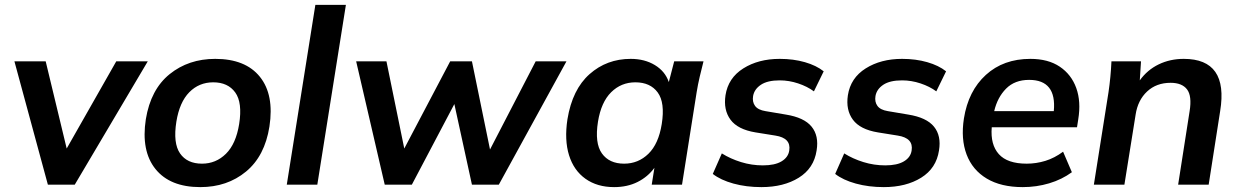

<svg xmlns="http://www.w3.org/2000/svg" viewBox="-20 -756 5073 786"><path d="M176 0 39 -505H167L253 -148L456 -505H585L286 0Z M800 10Q676 10 616.5 -64Q557 -138 577 -268Q597 -390 674.5 -452.5Q752 -515 861 -515Q985 -515 1044 -441.5Q1103 -368 1083 -238Q1064 -117 987 -53.5Q910 10 800 10ZM807 -86Q864 -86 905 -126.5Q946 -167 959 -248Q973 -336 943 -377.5Q913 -419 853 -419Q795 -419 755 -378.5Q715 -338 702 -258Q688 -170 717 -128Q746 -86 807 -86Z M1154 0 1271 -736H1396L1279 0Z M1555 0 1438 -505H1562L1635 -148L1823 -505H1912L1986 -144L2173 -505H2299L2022 0H1912L1840 -330L1666 0Z M2494 10Q2425 10 2377 -24Q2329 -58 2309.5 -120.5Q2290 -183 2303 -268Q2323 -390 2393.5 -452.5Q2464 -515 2562 -515Q2619 -515 2661 -489.5Q2703 -464 2718 -420L2740 -505H2860Q2852 -474 2844.5 -442Q2837 -410 2832 -379L2772 0H2648L2659 -69Q2632 -32 2590 -11Q2548 10 2494 10ZM2535 -86Q2593 -86 2634.5 -126.5Q2676 -167 2689 -248Q2703 -336 2672.5 -377.5Q2642 -419 2581 -419Q2523 -419 2482 -378.5Q2441 -338 2428 -258Q2414 -170 2444 -128Q2474 -86 2535 -86Z M3097 10Q3035 10 2982.5 -4.5Q2930 -19 2898 -44L2935 -128Q2970 -106 3013.5 -92.5Q3057 -79 3103 -79Q3152 -79 3179.5 -95.5Q3207 -112 3211 -140Q3219 -191 3154 -201L3073 -214Q3000 -226 2970.5 -266Q2941 -306 2950 -366Q2961 -437 3023 -476Q3085 -515 3172 -515Q3228 -515 3275 -501.5Q3322 -488 3352 -464L3312 -382Q3285 -402 3247.5 -414.5Q3210 -427 3172 -427Q3122 -427 3095 -409Q3068 -391 3063 -363Q3059 -339 3071 -322.5Q3083 -306 3114 -301L3197 -287Q3272 -275 3302.5 -237.5Q3333 -200 3323 -140Q3312 -67 3250 -28.5Q3188 10 3097 10Z M3598 10Q3536 10 3483.5 -4.5Q3431 -19 3399 -44L3436 -128Q3471 -106 3514.5 -92.5Q3558 -79 3604 -79Q3653 -79 3680.5 -95.5Q3708 -112 3712 -140Q3720 -191 3655 -201L3574 -214Q3501 -226 3471.5 -266Q3442 -306 3451 -366Q3462 -437 3524 -476Q3586 -515 3673 -515Q3729 -515 3776 -501.5Q3823 -488 3853 -464L3813 -382Q3786 -402 3748.5 -414.5Q3711 -427 3673 -427Q3623 -427 3596 -409Q3569 -391 3564 -363Q3560 -339 3572 -322.5Q3584 -306 3615 -301L3698 -287Q3773 -275 3803.5 -237.5Q3834 -200 3824 -140Q3813 -67 3751 -28.5Q3689 10 3598 10Z M4167 10Q4078 10 4019.5 -25Q3961 -60 3937 -123.5Q3913 -187 3926 -271Q3944 -384 4016 -449.5Q4088 -515 4198 -515Q4271 -515 4318.5 -483Q4366 -451 4386 -395.5Q4406 -340 4394 -267L4389 -235H4040Q4034 -164 4069 -125Q4104 -86 4183 -86Q4222 -86 4259.5 -97.5Q4297 -109 4332 -135L4368 -51Q4327 -21 4275 -5.5Q4223 10 4167 10ZM4193 -429Q4134 -429 4098.5 -393Q4063 -357 4050 -301H4294Q4306 -429 4193 -429Z M4458 0 4518 -379Q4527 -440 4530 -505H4651L4646 -427Q4677 -470 4723.5 -492.5Q4770 -515 4826 -515Q5010 -515 4975 -301L4928 0H4803L4850 -301Q4860 -363 4839.5 -390Q4819 -417 4772 -417Q4714 -417 4676 -381.5Q4638 -346 4629 -287L4583 0Z"/></svg>

Font: Mulish
Style: Bold Italic
Weight: 700
Italic angle: -9°
Designer: Vernon Adams
Foundry: Vernon Adams
Version: Version 3.603; ttfautohint (v1.8.3)